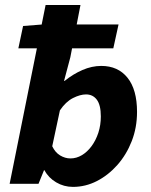

<svg xmlns="http://www.w3.org/2000/svg" viewBox="-20 -720 593 752"><path d="M265.8 12Q230.1 12 199.9 -5.9Q169.6 -23.8 154.3 -53.1H152.3L130.8 0H17.7L158.6 -700.4H295.2L255.5 -495.8L230.8 -402.9H232.8Q266.1 -429.8 302.9 -445.8Q339.6 -461.8 376.7 -461.8Q442.3 -461.8 479.5 -415.4Q516.7 -369 516.7 -281.7Q516.7 -220.4 496 -167.3Q475.3 -114.2 439.8 -74Q404.3 -33.9 359.6 -10.9Q314.8 12 265.8 12ZM256 -99.5Q279.4 -99.5 300.6 -112.2Q321.8 -124.8 338.6 -147.5Q355.4 -170.3 365.2 -200.1Q374.9 -230 374.9 -263.9Q374.9 -308.6 359.3 -329.4Q343.8 -350.2 317 -350.2Q294.1 -350.2 265.7 -335.9Q237.4 -321.5 214.6 -287.6L184.6 -147.2Q196.1 -122.9 215.5 -111.2Q235 -99.5 256 -99.5ZM51.9 -530.8 70.4 -618.2 147 -624.2H444.3L423.8 -530.8Z"/></svg>

Font: Source Sans 3
Style: Italic
Weight: 200
Italic angle: -11°
Designer: Paul D. Hunt
Foundry: Adobe
Version: Version 3.046;hotconv 1.0.118;makeotfexe 2.5.65603